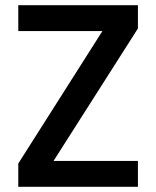

<svg xmlns="http://www.w3.org/2000/svg" viewBox="-20 -715 598 735"><path d="M185 -99H508V0H50V-89L372 -596H50V-695H508V-606Z"/></svg>

Font: Poppins Cyr Med
Style: Regular
Weight: 500
Designer: Ninad Kale (Devanagari), Jonny Pinhorn (Latin)
Foundry: Indian Type Foundry
Version: 4.004